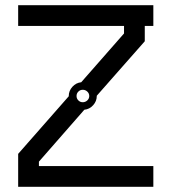

<svg xmlns="http://www.w3.org/2000/svg" viewBox="-20 -720 660 740"><path d="M50 -700V-620H458V-591L293 -403Q273 -401 259 -385.5Q245 -370 245 -350Q245 -350 245 -349L50 -127V0H571V-80H130V-97L305 -297Q325 -299 339 -314.5Q353 -330 353 -350Q353 -350 353 -351L538 -561V-620H571V-700ZM282 -367Q289 -374 299 -374Q309 -374 316.5 -367Q324 -360 324 -350Q324 -340 316.5 -333Q309 -326 299 -326Q289 -326 282 -333Q275 -340 275 -350Q275 -360 282 -367Z"/></svg>

Font: Sakbunderan
Style: Regular
Weight: 400
Version: Version 1.00